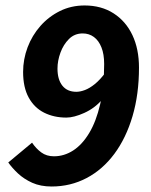

<svg xmlns="http://www.w3.org/2000/svg" viewBox="-20 -667 549 699"><path d="M167.8 12Q127.7 12 97.5 -1.5Q67.4 -15.1 45.6 -35.4Q23.9 -55.8 10.1 -75.5L96.7 -147.6Q111.4 -125.9 130.4 -112Q149.4 -98 176.4 -98Q213.5 -98 246.3 -119.1Q279 -140.1 304.5 -182.3Q330 -224.4 344.6 -287.3Q359.2 -350.2 359.2 -433.9Q359.2 -469.8 349.3 -494.5Q339.5 -519.3 321.9 -532.3Q304.2 -545.3 281.2 -545.3Q251.4 -545.3 231.1 -525Q210.8 -504.8 200.1 -475.4Q189.3 -446 189.3 -417.4Q189.3 -377.6 207 -355.2Q224.7 -332.8 258 -332.8Q272.1 -332.8 289.1 -339.2Q306.2 -345.6 325.3 -361Q344.3 -376.4 364.4 -403.2L351.7 -304.2Q324.6 -272.9 286.8 -255.9Q249 -238.9 221.4 -238.9Q176.5 -238.9 140.8 -256.7Q105.1 -274.5 84.6 -311.6Q64.1 -348.7 64.1 -404.9Q64.1 -451.1 80.4 -494.6Q96.8 -538 127 -572.3Q157.2 -606.5 198.1 -626.8Q239.1 -647.1 288.1 -647.1Q348.8 -647.1 393.5 -618.4Q438.1 -589.8 462.1 -539.1Q486 -488.3 486 -420.9Q486 -323.9 462.5 -244.1Q438.9 -164.3 396.4 -107Q353.8 -49.6 295.3 -18.8Q236.8 12 167.8 12Z"/></svg>

Font: Source Sans 3
Style: Italic
Weight: 200
Italic angle: -11°
Designer: Paul D. Hunt
Foundry: Adobe
Version: Version 3.046;hotconv 1.0.118;makeotfexe 2.5.65603